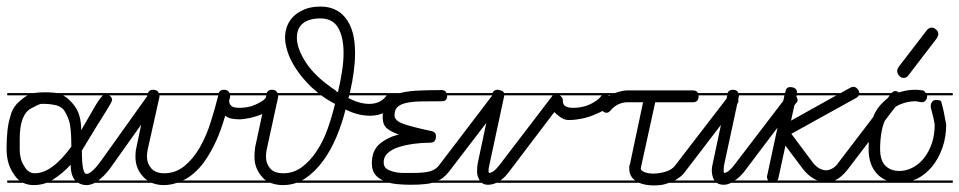

<svg xmlns="http://www.w3.org/2000/svg" viewBox="-22 -570 2918 584"><path d="M360 -14H267Q253 -7 241 -7Q227 -7 216 -14H120Q101 -7 81 -7Q63 -7 48 -14H0V-21H37Q28 -28 21 -39Q-2 -70 -2 -117Q-2 -181 9 -214Q14 -238 30 -255Q47 -272 62 -280H0V-287H81H82Q106 -291 144 -288Q147 -287 151 -287H360V-280H310Q312 -279 313 -278Q319 -272 319 -267.5Q319 -263 315 -256Q311 -249 305 -239L292 -218Q285 -206 275 -191L227 -112Q227 -41 241 -41Q256 -41 284 -79L424 -275Q429 -283 437 -283Q445 -283 451 -277.5Q457 -272 457 -266Q457 -261 453 -255L313 -58Q295 -34 277 -21H360ZM84 -43Q136 -43 195 -124Q195 -181 188 -202.5Q181 -224 171 -237Q161 -248 143 -251Q128 -254 116 -254H103Q98 -254 72 -240Q38 -221 38 -148V-113Q38 -103 41 -89.5Q44 -76 51 -66Q63 -43 84 -43ZM204 -249Q225 -222 225 -174L258 -231Q279 -269 291 -280H170Q188 -270 204 -249ZM193 -69Q169 -43 141 -25Q138 -23 135 -21H208H207Q193 -36 193 -69Z M724 -280H678Q678 -273 676.5 -269.5Q675 -266 675 -263Q675 -254 681.5 -248Q688 -242 707 -242Q717 -242 729.5 -244Q742 -246 753.5 -251Q765 -256 775 -262.5Q785 -269 790 -277Q796 -285 803 -285Q809 -285 815.5 -279Q822 -273 822 -267Q822 -253 807.5 -241.5Q793 -230 773 -222Q753 -214 734.5 -210.5Q716 -207 708 -207Q695 -207 683.5 -209Q672 -211 663 -218Q656 -194 649.5 -176Q643 -158 635.5 -141.5Q628 -125 619 -109Q610 -93 598 -76Q570 -39 538 -23Q536 -22 534 -21H724V-14H517Q496 -7 476 -7Q458 -7 442 -13L439 -14H360V-21H427Q420 -25 415 -31Q403 -43 396.5 -58.5Q390 -74 390 -93Q390 -100 390.5 -107Q391 -114 393 -122L426 -280H360V-287H428Q432 -297 443 -297Q453 -297 458 -292Q460 -289 461 -287H643Q647 -297 659 -297Q668 -297 673 -292Q675 -289 676 -287H724ZM463 -275 427 -114Q425 -104 425 -93Q425 -73 438 -58Q451 -43 478 -43Q512 -43 539 -65Q566 -87 586 -122Q606 -157 619 -199Q632 -240 642 -280H463Z M1008 -535Q1021 -526 1030 -514Q1058 -478 1058 -409Q1058 -355 1042 -287H1087V-280H1040Q1039 -277 1039 -275Q1038 -274 1038 -273L1036 -272H1037Q1072 -254 1101 -254Q1134 -254 1152 -277Q1157 -285 1165 -285Q1171 -285 1177.5 -279Q1184 -273 1184 -267Q1184 -260 1179 -256Q1152 -218 1104 -218Q1066 -218 1029 -237Q1019 -196 1002 -155Q985 -114 961 -81Q937 -48 906 -27Q901 -24 896 -21H1087V-14H880Q861 -7 838 -7Q820 -7 803 -13Q802 -13 801 -14H724V-21H787Q781 -25 776 -31Q765 -43 758.5 -58.5Q752 -74 752 -93Q752 -100 752.5 -107Q753 -114 754 -122L788 -280H724V-287H789Q793 -297 805 -297Q815 -297 819 -292Q821 -289 822 -287H946Q935 -296 924 -306Q895 -335 877.5 -362Q860 -389 852.5 -413.5Q845 -438 845 -454Q845 -498 875 -524Q882 -530 891 -535L905 -542Q926 -550 953 -550Q976 -550 995 -542ZM824 -275 789 -114Q787 -104 787 -93Q787 -73 799.5 -58Q812 -43 840 -43Q871 -43 896 -61.5Q921 -80 941 -110Q961 -140 974.5 -178Q988 -216 997 -254Q974 -266 955 -280H824ZM1006 -290Q1014 -324 1018.5 -354Q1023 -384 1023 -409Q1023 -457 1006.5 -485.5Q990 -514 953 -514Q918 -514 899.5 -499Q881 -484 881 -455Q881 -422 909 -379Q937 -336 1000 -294L1002 -291Q1003 -291 1006 -290Z M1409 -280H1338V-279Q1338 -269 1333.5 -265.5Q1329 -262 1321 -262Q1285 -262 1258.5 -261.5Q1232 -261 1214 -257Q1196 -253 1187 -244.5Q1178 -236 1178 -219Q1178 -202 1208.5 -192Q1239 -182 1292 -171Q1304 -168 1304 -156Q1304 -136 1287 -136Q1261 -136 1236 -132.5Q1211 -129 1190.5 -122.5Q1170 -116 1157.5 -104.5Q1145 -93 1145 -77Q1145 -63 1153.5 -57Q1162 -51 1175.5 -47.5Q1189 -44 1205 -44H1236Q1268 -44 1286 -49Q1304 -54 1314 -68L1474 -278Q1480 -286 1487 -286Q1494 -286 1500.5 -280Q1507 -274 1507 -267Q1507 -260 1503 -256L1343 -47Q1334 -36 1324 -28Q1318 -24 1311 -21H1409V-14H1293Q1283 -11 1270 -10Q1252 -8 1227 -8Q1207 -8 1186 -10Q1174 -11 1162 -14H1087V-21H1144Q1129 -27 1120 -38Q1109 -51 1109 -73Q1109 -112 1132.5 -132Q1156 -152 1191 -161Q1167 -169 1154.5 -180Q1142 -191 1142 -213Q1142 -243 1152 -259Q1161 -272 1177 -280H1087V-287H1195Q1214 -292 1241 -294Q1275 -296 1321 -296Q1333 -296 1336 -287H1409Z M1739 -14H1488Q1475 -8 1462 -8Q1451 -8 1443 -14H1408V-21H1437Q1429 -35 1429 -48Q1429 -61 1431 -73L1475 -280H1408V-287H1476Q1480 -297 1491 -297H1492Q1504 -295 1508 -292Q1510 -290 1511 -287H1739V-280H1681Q1682 -279 1683 -278Q1690 -272 1690 -266V-262Q1690 -242 1721 -242Q1760 -242 1789 -262Q1799 -268 1805 -276Q1811 -284 1817.5 -284Q1824 -284 1830.5 -278Q1837 -272 1837 -266Q1837 -241 1788 -222Q1768 -213 1749 -209.5Q1730 -206 1723 -205.5Q1716 -205 1711 -205H1707Q1703 -205 1699 -206Q1686 -208 1664 -229L1526 -47Q1514 -31 1500 -21H1739ZM1466 -66Q1464 -57 1464 -52Q1464 -47 1465 -44Q1479 -44 1498 -69L1657 -277Q1658 -279 1659 -280H1512Z M2125 -14H2013Q2003 -10 1993 -8Q1980 -6 1968 -6Q1940 -6 1922 -14H1739V-21H1910Q1892 -34 1892 -57V-63Q1892 -67 1894 -70L1934 -259H1887Q1872 -259 1858.5 -252.5Q1845 -246 1836 -235Q1830 -227 1823 -227Q1816 -227 1810.5 -233Q1805 -239 1805 -245Q1805 -255 1813.5 -264Q1822 -273 1834 -280H1739V-287H1849Q1855 -289 1861 -291Q1875 -295 1887 -295H2086Q2097 -295 2101 -287H2125V-280H2103V-278Q2103 -259 2086 -259H1971L1928 -63L1927 -57Q1927 -51 1938.5 -46.5Q1950 -42 1965 -42Q1984 -42 2003 -48Q2022 -54 2031 -66L2191 -274Q2196 -282 2204 -282Q2212 -282 2218 -276Q2224 -270 2224 -263Q2224 -257 2219 -253L2059 -44Q2052 -35 2041 -28Q2036 -24 2030 -21H2125Z M2302 -280H2226Q2226 -279 2225.5 -277.5Q2225 -276 2225 -275L2180 -66Q2179 -57 2179 -51Q2179 -48 2180 -44Q2187 -44 2195.5 -51Q2204 -58 2212 -69L2371 -277Q2377 -285 2384 -285Q2391 -285 2397.5 -279Q2404 -273 2404 -266Q2404 -260 2399 -256L2241 -47Q2227 -30 2213 -21H2302V-14H2202Q2190 -8 2180 -8Q2166 -8 2158 -14H2125V-21H2151Q2143 -35 2143 -52Q2143 -61 2146 -73L2190 -280H2125V-287H2191Q2195 -297 2207 -297Q2216 -297 2221 -292Q2223 -289 2224 -287H2302Z M2619 -280H2590Q2588 -275 2582 -272L2385 -163L2447 -80Q2458 -65 2469 -58.5Q2480 -52 2491 -52Q2499 -52 2509.5 -57.5Q2520 -63 2528 -75L2689 -286Q2694 -293 2702 -293Q2707 -293 2714 -287.5Q2721 -282 2721 -275Q2721 -269 2716 -264L2556 -54Q2537 -30 2517 -21H2619V-14H2302V-21H2315Q2311 -25 2311 -33Q2311 -37 2312 -38L2364 -280H2302V-287H2366L2367 -291Q2369 -305 2381 -305Q2392 -305 2397 -300.5Q2402 -296 2402 -291V-287H2535L2564 -303Q2569 -306 2574 -306Q2580 -306 2586 -300Q2591 -294 2592 -287H2619ZM2418 -59 2367 -127 2346 -30Q2345 -24 2342 -21H2465Q2439 -31 2418 -59ZM2384 -203 2522 -280H2401Z M2876 -14H2721H2714H2618V-21H2675Q2658 -28 2646 -41Q2620 -68 2620 -117Q2620 -158 2628 -194Q2636 -230 2659 -254Q2674 -270 2691 -280H2618V-287H2706H2707Q2734 -297 2762 -297Q2773 -297 2783 -295H2786Q2791 -292 2794 -287H2876V-280H2798V-277Q2798 -270 2793.5 -264.5Q2789 -259 2782 -259Q2779 -259 2775 -260Q2772 -261 2768 -261Q2766 -262 2762 -262Q2739 -262 2716 -252.5Q2693 -243 2679 -221Q2665 -199 2660 -172.5Q2655 -146 2655 -117Q2655 -82 2671 -66Q2687 -50 2714 -50Q2734 -50 2753.5 -60Q2773 -70 2788 -88.5Q2803 -107 2812 -133Q2821 -159 2821 -191Q2819 -204 2816 -216L2810 -240Q2809 -242 2809 -248Q2809 -255 2813.5 -260.5Q2818 -266 2825 -266Q2835 -266 2838.5 -263.5Q2842 -261 2842 -256Q2845 -247 2848.5 -230.5Q2852 -214 2856 -191Q2856 -153 2844.5 -120.5Q2833 -88 2814 -64.5Q2795 -41 2769 -27Q2762 -24 2754 -21H2876ZM2742 -342Q2736 -333 2727 -333Q2718 -333 2712.5 -340Q2707 -347 2707 -354Q2707 -360 2711 -366L2797 -478Q2800 -482 2804 -484Q2808 -486 2811 -486Q2819 -486 2825.5 -480Q2832 -474 2832 -467Q2832 -461 2827 -453Z"/></svg>

Font: Gruenewald VA 3. Klasse
Style: Regular
Weight: 400
Designer: Peter Wiegel
Foundry: Peter Wiegel, nach dem Schriftentwurf von Dr. H. Gr¸newald
Version: Version 0.007